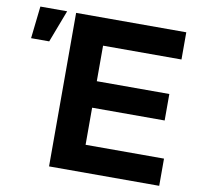

<svg xmlns="http://www.w3.org/2000/svg" viewBox="-81 -812 923 896"><g transform="rotate(10 381.0 -364.0)"><path d="M208.5 0V-727.5H730.5V-598.6H358.9V-430.2H702.6V-304.7H358.9V-128.9H730.5V0ZM22 -574.7 39.1 -727.5H166L107.9 -574.7Z"/></g></svg>

Font: Inter Display
Style: Bold
Weight: 700
Designer: Rasmus Andersson
Foundry: rsms
Version: Version 4.001;git-9221beed3